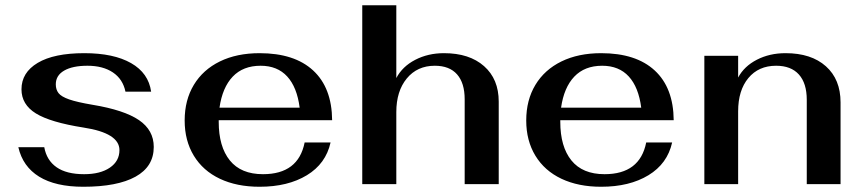

<svg xmlns="http://www.w3.org/2000/svg" viewBox="-20 -703 3287 733"><path d="M50 -141H149Q158 -91 196 -64.5Q234 -38 301 -38Q363 -38 399.5 -63Q436 -88 436 -130Q436 -195 299 -216Q172 -236 117 -270Q62 -304 62 -362Q62 -426 124 -463Q186 -500 302 -500Q414 -500 480.5 -462Q547 -424 557 -353H459Q449 -401 411 -426.5Q373 -452 314 -452Q257 -452 225 -433.5Q193 -415 193 -381Q193 -361 203.5 -347.5Q214 -334 244 -323.5Q274 -313 333 -303Q454 -283 510.5 -244.5Q567 -206 567 -142Q567 -67 497.5 -28.5Q428 10 298 10Q192 10 129.5 -28.5Q67 -67 50 -141Z M1143 -159H1242Q1224 -78 1151.5 -34Q1079 10 971 10Q884 10 819.5 -20.5Q755 -51 720 -108.5Q685 -166 685 -243Q685 -321 720 -379Q755 -437 819.5 -468.5Q884 -500 971 -500Q1104 -500 1175.5 -434Q1247 -368 1248 -244H815V-238Q815 -143 857.5 -90.5Q900 -38 984 -38Q1119 -38 1143 -159ZM818 -292H1124Q1114 -370 1076.5 -411Q1039 -452 975 -452Q908 -452 868.5 -410.5Q829 -369 818 -292Z M1363 -683H1493V-405Q1516 -449 1565 -474.5Q1614 -500 1675 -500Q1772 -500 1828 -450.5Q1884 -401 1884 -315V0H1754V-324Q1754 -386 1725 -419Q1696 -452 1640 -452Q1573 -452 1533 -403.5Q1493 -355 1493 -275V0H1363Z M2447 -159H2546Q2528 -78 2455.5 -34Q2383 10 2275 10Q2188 10 2123.5 -20.5Q2059 -51 2024 -108.5Q1989 -166 1989 -243Q1989 -321 2024 -379Q2059 -437 2123.5 -468.5Q2188 -500 2275 -500Q2408 -500 2479.5 -434Q2551 -368 2552 -244H2119V-238Q2119 -143 2161.5 -90.5Q2204 -38 2288 -38Q2423 -38 2447 -159ZM2122 -292H2428Q2418 -370 2380.5 -411Q2343 -452 2279 -452Q2212 -452 2172.5 -410.5Q2133 -369 2122 -292Z M2669 -490H2798V-407Q2821 -450 2869.5 -475Q2918 -500 2979 -500Q3077 -500 3133 -450Q3189 -400 3189 -312V0H3060V-322Q3060 -385 3030 -418.5Q3000 -452 2943 -452Q2876 -452 2837 -405Q2798 -358 2798 -278V0H2669Z"/></svg>

Font: Fahkwang SemiBold
Style: Regular
Weight: 600
Designer: Suppakit Chalermlarp | Katatrad Co.,Ltd.
Foundry: Cadson Demak Co.,Ltd.
Version: Version 1.000; ttfautohint (v1.6)